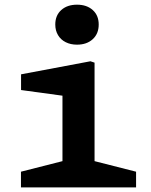

<svg xmlns="http://www.w3.org/2000/svg" viewBox="-20 -817 660 837"><path d="M71.4 -68.5 284.9 -122.8 252.3 -66.7V-435L284.3 -395.5L71.8 -424.5V-493L374.3 -549.9L392.2 -543.9V-66.7L359.7 -122.8L573.2 -68.5V0H71.4ZM221 -710.1Q221 -749.8 247 -773.2Q273 -796.6 315.7 -796.6Q358.3 -796.6 384.3 -773.2Q410.3 -749.8 410.3 -710.1Q410.3 -670 384.3 -646.2Q358.3 -622.3 315.7 -622.3Q287.7 -622.3 266.3 -633.1Q244.9 -643.8 233 -663.8Q221 -683.8 221 -710.1Z"/></svg>

Font: Monaspace Xenon Var ExtraLight
Style: Regular
Weight: 200
Designer: Riley Cran and the Lettermatic Team
Version: Version 1.200 (Monaspace Xenon Var)